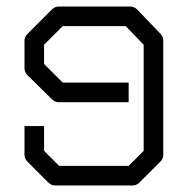

<svg xmlns="http://www.w3.org/2000/svg" viewBox="-20 -618 580 588"><path d="M374 -335V-305H160Q148 -305 139 -314L64 -388Q55 -397 55 -409V-493Q55 -505 64 -514L139 -589Q148 -598 160 -598H378Q391 -598 400 -589L472 -514Q480 -504.5 480 -493V-144Q480 -132 471 -123L407 -59Q398 -50 386 -50H149Q137 -50 128 -59L64 -123Q55 -132 55 -144V-232H85H115V-156L161 -110H374L420 -156V-481L365 -538H172L115 -481V-422L172 -365H374Z"/></svg>

Font: ibm3270
Style: Regular
Weight: 400
Monospace: yes
Version: Version 2.0.3